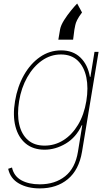

<svg xmlns="http://www.w3.org/2000/svg" viewBox="-20 -835 624 1071"><path d="M201.7 215.9Q133.5 215.9 85.4 188.4Q37.3 160.9 25.6 106.5L46.9 99.4Q57.5 147.4 98.7 170.3Q139.9 193.2 201.7 193.2Q286.9 193.2 343.4 148.1Q399.9 103 414.8 11.4L438.9 -136.4H436.1Q404.1 -68.2 346.8 -34.1Q289.4 0 228.7 0Q164.8 0 123.2 -34.4Q81.7 -68.9 66.1 -130Q50.4 -191.1 63.9 -271.3Q77.4 -352.3 113.6 -416.2Q149.9 -480.1 203.1 -517Q256.4 -554 321 -554Q387.1 -554 428.4 -514.2Q469.8 -474.4 481.5 -406.2H484.4L507.1 -545.5H529.8L437.5 11.4Q420.5 112.6 358.5 164.2Q296.5 215.9 201.7 215.9ZM228.7 -22.7Q285.5 -22.7 333.6 -52.9Q381.7 -83.1 415.3 -138.8Q448.9 -194.6 461.6 -271.3Q473.7 -345.2 461.5 -403.9Q449.2 -462.7 413.5 -497Q377.8 -531.2 319.6 -531.2Q262.1 -531.2 213.6 -497Q165.1 -462.7 131.9 -403.9Q98.7 -345.2 86.6 -271.3Q74.6 -197.4 87.2 -141.5Q99.8 -85.6 135.5 -54.2Q171.2 -22.7 228.7 -22.7ZM305.4 -613.6 315.3 -671.9Q319.6 -694.2 337.5 -722.7Q355.5 -751.1 376.4 -776.6Q397.4 -802.2 410.5 -815.3L437.5 -765.6Q418.3 -739.7 410.3 -723.4Q402.3 -707 400 -695Q397.7 -682.9 394.9 -669L387.8 -613.6Z"/></svg>

Font: Inter Thin  BETA
Style: Italic
Weight: 100
Italic angle: -9.39999°
Designer: Rasmus Andersson
Foundry: rsms
Version: Version 3.011;git-f93a4a705